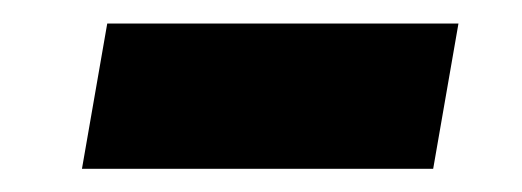

<svg xmlns="http://www.w3.org/2000/svg" viewBox="-20 -380 446 164"><path d="M71.6 -359.9H371.6L350 -235.8H50Z"/></svg>

Font: Oak Sans Light Italic
Style: Regular
Weight: 400
Italic angle: -9.5°
Foundry: Erik Kennedy, Walven
Version: Version 1.000;Glyphs 3.1.2 (3151)